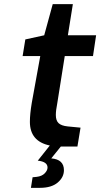

<svg xmlns="http://www.w3.org/2000/svg" viewBox="-20 -706 483 925"><path d="M256 -209Q249 -174 249 -152Q249 -125 262.5 -112.5Q276 -100 306 -97L368 -91L353 0H276H273L227 57Q288 62 288 114Q288 148 258 173.5Q228 199 172 199H129L137 148L157 146Q182 143 195.5 129Q209 115 209 101Q209 73 162 68L220 -5Q124 -25 124 -119Q124 -156 133 -210L174 -436H89L102 -516L193 -536L234 -686H331L307 -536H443L428 -436H292Z"/></svg>

Font: Exo SemiBold
Style: Italic
Weight: 600
Italic angle: -9°
Designer: Natanael Gama
Foundry: Natanael Gama
Version: Version 1.500; ttfautohint (v1.6)